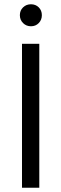

<svg xmlns="http://www.w3.org/2000/svg" viewBox="-20 -879 287 899"><path d="M161.5 -844.5Q176 -830 176 -808Q176 -786 161.5 -771Q147 -756 125 -756Q103 -756 88 -771Q73 -786 73 -808Q73 -830 88 -844.5Q103 -859 125 -859Q147 -859 161.5 -844.5ZM164 0H83V-674H164Z"/></svg>

Font: Hind Jalandhar
Style: Regular
Weight: 400
Designer: Namrata Goyal
Foundry: Indian Type Foundry
Version: Version 0.702;PS 1.0;hotconv 1.0.81;makeotf.lib2.5.63406